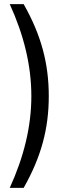

<svg xmlns="http://www.w3.org/2000/svg" viewBox="-20 -725 358 925"><path d="M27 180H94C178 32 215 -104 215 -262C215 -420 178 -557 94 -705H27C95 -556 131 -409 131 -262C131 -115 95 31 27 180Z"/></svg>

Font: Poppy and Pepper
Style: Regular
Weight: 400
Designer: Thy Ha
Foundry: Thy Ha
Version: Version 0.001;Glyphs 3.2 (3227)